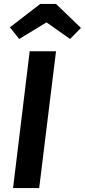

<svg xmlns="http://www.w3.org/2000/svg" viewBox="-20 -950 429 970"><path d="M46 0 130 -691H263L178 0ZM77 -753 30 -812 183 -930H263L389 -809L334 -753L215 -837Z"/></svg>

Font: Xgbmvzvtohvqztyvzapvmeyoton
Style: Regular
Weight: 500
Italic angle: -8°
Designer: Carrois Corporate & Edenspiekermann
Foundry: Carrois Corporate GbR & Edenspiekermann AG
Version: Version 2.001